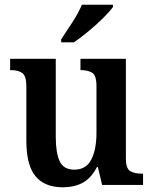

<svg xmlns="http://www.w3.org/2000/svg" viewBox="-20 -786 651 816"><path d="M248 10Q169 10 130.5 -37.5Q92 -85 92 -187V-419Q92 -462 75.5 -475Q59 -488 26 -488H23V-536H217V-204Q217 -137 233.5 -101Q250 -65 296 -65Q346 -65 368 -108Q390 -151 390 -222V-420Q390 -466 371.5 -477Q353 -488 325 -488H322V-536H515V-113Q515 -69 534 -58.5Q553 -48 581 -48H588V0H414L396 -76H392Q367 -28 331 -9Q295 10 248 10ZM240 -619Q261 -650 287.5 -691Q314 -732 328 -766H460V-756Q448 -739 419.5 -710.5Q391 -682 356.5 -653.5Q322 -625 294 -606H240Z"/></svg>

Font: Noto Serif Ethiopic SemiCondensed SemiBold
Style: Regular
Weight: 600
Width: 4
Designer: Monotype Design Team
Foundry: Monotype Imaging Inc.
Version: Version 2.102; ttfautohint (v1.8.4.7-5d5b)